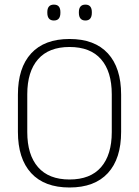

<svg xmlns="http://www.w3.org/2000/svg" viewBox="-20 -822 617 852"><path d="M288.5 10Q177 10 118.2 -54Q59.5 -118 59.5 -237V-402Q59.5 -521 118.2 -585Q177 -649 288.5 -649Q400 -649 458.8 -585Q517.5 -521 517.5 -402V-237Q517.5 -118 458.8 -54Q400 10 288.5 10ZM288.5 -25.5Q381 -25.5 428.5 -80.2Q476 -135 476 -236V-403.5Q476 -504.5 428.5 -559Q381 -613.5 288.5 -613.5Q196.5 -613.5 148.8 -559Q101 -504.5 101 -403.5V-236Q101 -135 148.8 -80.2Q196.5 -25.5 288.5 -25.5ZM219 -731Q204.5 -731 197.2 -739.8Q190 -748.5 190 -765V-768.5Q190 -784.5 197.2 -793Q204.5 -801.5 219 -801.5Q234 -801.5 241 -793Q248 -784.5 248 -768.5V-765Q248 -748.5 241 -739.8Q234 -731 219 -731ZM359 -731Q344.5 -731 337.2 -739.8Q330 -748.5 330 -765V-768.5Q330 -784.5 337.2 -793Q344.5 -801.5 359 -801.5Q373.5 -801.5 380.5 -793Q387.5 -784.5 387.5 -768.5V-765Q387.5 -748.5 380.5 -739.8Q373.5 -731 359 -731Z"/></svg>

Font: Anek Bangla Medium ExtraLight
Style: Regular
Weight: 250
Version: Version 1.003